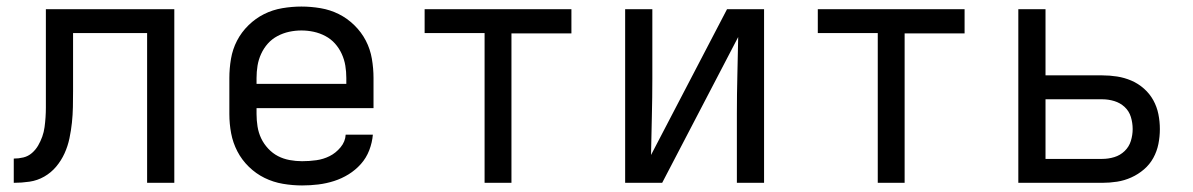

<svg xmlns="http://www.w3.org/2000/svg" viewBox="-20 -558 3640 586"><path d="M22 0V-74Q37 -74 51.5 -77.5Q66 -81 77.5 -91Q89 -101 96.5 -114Q104 -127 109 -141Q114 -155 116 -170Q118 -185 119 -200Q120 -215 120 -229.5Q120 -244 120 -259Q120 -262 120 -264Q120 -266 120 -268V-274Q120 -277 120 -279Q120 -281 120 -283V-530H512V0H429V-457H203V-282Q203 -281 203 -281Q203 -281 203 -281V-280Q203 -256 202.5 -231.5Q202 -207 199.5 -183.5Q197 -160 192 -136Q187 -112 177 -90Q167 -68 151.5 -49.5Q136 -31 115 -19Q94 -7 70 -3.5Q46 0 22 0Z M902 8Q873 8 843.5 3Q814 -2 787.5 -15Q761 -28 739.5 -49Q718 -70 704.5 -96Q691 -122 685.5 -151Q680 -180 680 -210V-320Q680 -349 685 -378.5Q690 -408 703.5 -434Q717 -460 738.5 -481Q760 -502 786 -515Q812 -528 841.5 -533Q871 -538 900 -538Q929 -538 958.5 -533Q988 -528 1014 -515Q1040 -502 1061.5 -481Q1083 -460 1096.5 -434Q1110 -408 1115 -378.5Q1120 -349 1120 -320V-228H763V-210Q763 -191 766 -172Q769 -153 777 -136Q785 -119 798.5 -104.5Q812 -90 828.5 -81.5Q845 -73 864 -69.5Q883 -66 902 -66Q924 -66 945.5 -69Q967 -72 986 -81.5Q1005 -91 1019.5 -108.5Q1034 -126 1035 -147H1118Q1116 -123 1107 -99.5Q1098 -76 1081.5 -57.5Q1065 -39 1044 -26Q1023 -13 999.5 -5.5Q976 2 951.5 5Q927 8 902 8ZM1037 -302V-320Q1037 -339 1034 -357.5Q1031 -376 1023 -393.5Q1015 -411 1002.5 -425Q990 -439 973 -448Q956 -457 937.5 -461Q919 -465 900 -465Q881 -465 862.5 -461Q844 -457 827 -448Q810 -439 797.5 -425Q785 -411 777 -393.5Q769 -376 766 -357.5Q763 -339 763 -320V-302Z M1459 0V-457H1276V-530H1724V-456H1541V0Z M1888 0V-530H1971V-318Q1971 -260 1969.5 -201.5Q1968 -143 1967 -85L2199 -530H2312V0H2229V-212Q2229 -270 2230.5 -328.5Q2232 -387 2233 -445L2001 0Z M2659 0V-457H2476V-530H2924V-456H2741V0Z M3088 0V-530H3171V-328H3344Q3367 -328 3389.5 -324.5Q3412 -321 3433 -312Q3454 -303 3471.5 -287.5Q3489 -272 3500 -252Q3511 -232 3515.5 -209.5Q3520 -187 3520 -164Q3520 -141 3515.5 -118.5Q3511 -96 3500 -76Q3489 -56 3471.5 -41Q3454 -26 3433 -16.5Q3412 -7 3389.5 -3.5Q3367 0 3344 0ZM3171 -73H3344Q3363 -73 3381 -78.5Q3399 -84 3412.5 -97Q3426 -110 3431.5 -128Q3437 -146 3437 -164Q3437 -183 3431.5 -201Q3426 -219 3412.5 -231.5Q3399 -244 3381 -249.5Q3363 -255 3344 -255H3171Z"/></svg>

Font: Iosevka Curly Extended
Style: Regular
Weight: 400
Width: 7
Monospace: yes
Designer: Belleve Invis
Foundry: Belleve Invis
Version: Version 11.1.0; ttfautohint (v1.8.3)